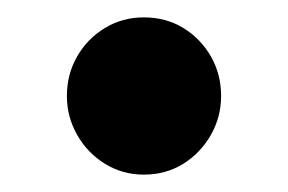

<svg xmlns="http://www.w3.org/2000/svg" viewBox="-20 -363 331 221"><path d="M145.5 -162Q121 -162 100.8 -174.5Q80.5 -187 68.8 -207.8Q57 -228.5 57 -252.5Q57 -277.5 68.8 -298Q80.5 -318.5 100.8 -330.8Q121 -343 145.5 -343Q171 -343 191 -330.8Q211 -318.5 222.8 -298Q234.5 -277.5 234.5 -252.5Q234.5 -228.5 222.8 -207.8Q211 -187 191 -174.5Q171 -162 145.5 -162Z"/></svg>

Font: Fraunces SemiBold
Style: Regular
Weight: 600
Version: Version 1.000;[b76b70a41]